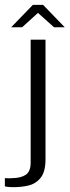

<svg xmlns="http://www.w3.org/2000/svg" viewBox="-73 -658 286 789"><path d="M-26 111Q-31 111 -40.5 110Q-50 109 -53 108V74Q-49 74 -40 74.5Q-31 75 -24 74Q12 74 32.5 60.5Q53 47 53 10V-495H114V-3Q114 47 94.5 72Q75 97 43.5 104.5Q12 112 -26 111ZM-27 -546 62 -638H104L193 -546H149L83 -605L18 -546Z"/></svg>

Font: Alumni Sans
Style: Regular
Weight: 400
Designer: Robert E. Leuschke
Foundry: Robert E. Leuschke
Version: Version 1.018